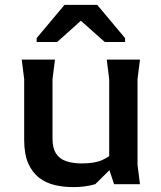

<svg xmlns="http://www.w3.org/2000/svg" viewBox="-20 -754 660 786"><path d="M279 12Q240 12 204 3.5Q168 -5 140 -26.5Q112 -48 95.5 -85.5Q79 -123 79 -181V-430L69 -510H205L195 -430V-186Q195 -148 209 -126Q223 -104 250 -94.5Q277 -85 315 -85Q369 -85 400 -99.5Q431 -114 452 -135V-81L370 0Q349 6 327 9Q305 12 279 12ZM447 0 427 -60V-430L417 -510H553L543 -430V-79L553 0ZM244 -734H378L492 -598V-582H409L311 -669L214 -582H130V-598Z"/></svg>

Font: AR One Sans SemiBold
Style: Regular
Weight: 600
Designer: Niteesh Yadav
Foundry: Niteesh Yadav
Version: Version 1.001;gftools[0.9.33]